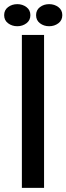

<svg xmlns="http://www.w3.org/2000/svg" viewBox="-36 -906 320 926"><path d="M69.5 0V-737.5H176.5V0ZM47.5 -779.5Q22 -779.5 3 -793.8Q-16 -808 -16 -833Q-16 -857.5 3 -871.8Q22 -886 47.5 -886Q72.5 -886 91.5 -871.8Q110.5 -857.5 110.5 -833Q110.5 -808 91.5 -793.8Q72.5 -779.5 47.5 -779.5ZM201 -779.5Q175.5 -779.5 156.8 -793.8Q138 -808 138 -833Q138 -857.5 156.8 -871.8Q175.5 -886 201 -886Q226.5 -886 245.5 -871.8Q264.5 -857.5 264.5 -833Q264.5 -808 245.5 -793.8Q226.5 -779.5 201 -779.5Z"/></svg>

Font: Epilogue Medium
Style: Regular
Weight: 500
Designer: Tyler Finck
Foundry: Etcetera Type Co
Version: Version 2.111; ttfautohint (v1.8.3)